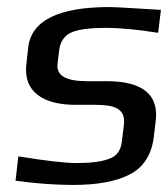

<svg xmlns="http://www.w3.org/2000/svg" viewBox="-20 -514 476 544"><path d="M194 -217H249C302 -217 337 -208 331 -160L325 -111C322 -87 310 -71 289 -64C268 -56 238 -52 198 -52C166 -52 111 -58 32 -71L24 -2C81 6 136 10 188 10C256 10 310 0 348 -20C387 -40 410 -76 416 -128L421 -170C431 -246 384 -284 282 -284H226C167 -284 139 -300 143 -333L148 -374C151 -396 162 -412 180 -421C198 -430 231 -435 279 -435C322 -435 372 -430 428 -421L436 -486C355 -491 306 -494 290 -494C146 -494 69 -456 60 -380L55 -335C44 -252 105 -217 194 -217Z"/></svg>

Font: Gamestation Display
Style: Italic
Weight: 400
Designer: Jonas Hecksher
Foundry: Jonas Hecksher, Playtypeª, e-types AS
Version: Version 1.003